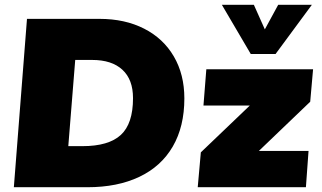

<svg xmlns="http://www.w3.org/2000/svg" viewBox="-20 -784 1347 804"><path d="M93 -705H397Q503 -705 583.5 -664Q664 -623 708 -547.5Q752 -472 752 -372Q752 -254 703.5 -170.5Q655 -87 563.5 -43.5Q472 0 346 0H38ZM325 -172Q435 -172 486 -219Q537 -266 537 -373Q537 -451 492.5 -492Q448 -533 366 -533H295L266 -172ZM1279 -358 1064 -152H1272L1261 0H808L821 -146L1026 -342H832L844 -494H1291ZM1286 -764 1134 -558H1030L909 -764H1043L1089 -661L1145 -764Z"/></svg>

Font: Nunito Sans Heavy Heavy
Style: Italic
Weight: 400
Italic angle: -4.541°
Designer: Vernon Adams
Foundry: Vernon Adams
Version: Version 2.002